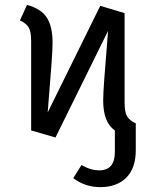

<svg xmlns="http://www.w3.org/2000/svg" viewBox="-20 -558 640 789"><path d="M538 -51V59Q538 133 499 172Q460 211 392 211Q330 211 281 174L315 120Q352 142 388 142Q452 142 452 67V-22Q404 -55 404 -145Q404 -171 408.5 -233.5Q413 -296 418.5 -359.5Q424 -423 424 -431L208 7L108 -22V-390Q108 -428 98 -445Q88 -462 62 -474L91 -538Q149 -522 172.5 -485.5Q196 -449 196 -382Q196 -356 191.5 -293Q187 -230 181.5 -166Q176 -102 176 -96L392 -534L492 -504V-136Q492 -98 502 -80.5Q512 -63 538 -51Z"/></svg>

Font: Fira Mono
Style: Regular
Weight: 400
Designer: Carrois Corporate & Edenspiekermann AG
Foundry: Carrois Corporate GbR & Edenspiekermann AG
Version: Version 3.206;PS 003.206;hotconv 1.0.70;makeotf.lib2.5.58329